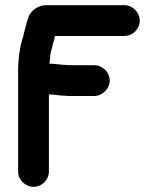

<svg xmlns="http://www.w3.org/2000/svg" viewBox="-20 -700 610 742"><path d="M169 -37V-335H172C192 -335 212 -330 232 -330C239 -329 247 -329 256 -329H344C376 -329 404 -357 404 -389C404 -421 376 -448 344 -448H256C249 -448 243 -448 236 -449C217 -449 192 -454 172 -454H171C172 -463 173 -471 174 -478C174 -498 182 -515 185 -532L190 -549L192 -561H461C493 -561 520 -588 520 -620C520 -652 493 -680 461 -680H158C130 -680 104 -662 93 -641C85 -623 80 -600 74 -578L70 -560C57 -522 50 -474 50 -424V-37C50 -5 78 22 110 22C142 22 169 -5 169 -37Z"/></svg>

Font: Electronic
Style: Nord
Weight: 900
Version: Version 1.011